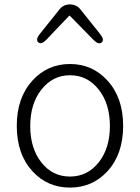

<svg xmlns="http://www.w3.org/2000/svg" viewBox="-20 -837 634 870"><path d="M128 -60Q56 -138 56 -266.5Q56 -395 128 -473Q196 -547 297 -547Q398 -547 466 -473Q538 -395 538 -266.5Q538 -138 466 -60Q398 13 297 13Q196 13 128 -60ZM167.5 -101Q218 -37 297 -37Q376 -37 427 -101Q478 -165 478 -266Q478 -367 427 -431.5Q376 -496 297.5 -496Q219 -496 168 -431.5Q117 -367 117 -266Q117 -165 167.5 -101ZM192 -659Q168 -633 154 -645Q139 -657 162 -685L250 -795Q268 -817 296 -817Q326 -817 344 -795L432 -685Q455 -657 441 -645Q427 -632 402 -658L298 -764Q295 -768 292 -764Z"/></svg>

Font: Resource Han Rounded JP Light
Style: Regular
Weight: 300
Designer: Cyano Hao (round all glyphs); Ryoko NISHIZUKA 西塚涼子 (kana, bopomofo & ideographs); Paul D. Hunt (Latin, Greek & Cyrillic)
Foundry: Cyano Hao
Version: 0.990